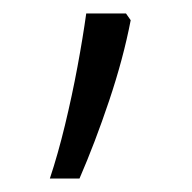

<svg xmlns="http://www.w3.org/2000/svg" viewBox="-20 -232 285 285"><path d="M167 -212 174 -202Q163 -145 142 -82.5Q121 -20 98 33H54Q66 -3 76.5 -46.5Q87 -90 95 -133Q103 -176 108 -212Z"/></svg>

Font: Noto Sans Kannada UI Light
Style: Regular
Weight: 300
Designer: Jelle Bosma - Monotype Design Team
Foundry: Monotype Imaging Inc.
Version: Version 2.005; ttfautohint (v1.8.4.7-5d5b)